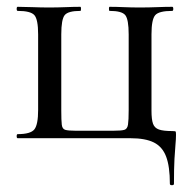

<svg xmlns="http://www.w3.org/2000/svg" viewBox="-20 -406 557 564"><path d="M363 0Q407 0 432 12.5Q457 25 468 54Q479 83 479 134Q479 138 485 138Q491 138 491 134Q491 88 492.5 61Q494 34 495.5 18Q497 2 497 -10Q497 -18 496 -19.5Q495 -21 486 -21Q460 -21 447 -25.5Q434 -30 429.5 -42.5Q425 -55 425 -81V-305Q425 -349 436 -361.5Q447 -374 486 -374Q489 -374 489 -380Q489 -386 486 -386Q466 -386 441.5 -385Q417 -384 390 -384Q366 -384 343.5 -385Q321 -386 302 -386Q300 -386 300 -380Q300 -374 302 -374Q338 -374 348 -361.5Q358 -349 358 -305V-83Q358 -53 356 -40Q354 -27 345 -24.5Q336 -22 314 -22H201Q181 -22 172 -24.5Q163 -27 161.5 -39.5Q160 -52 160 -81V-305Q160 -349 170 -361.5Q180 -374 216 -374Q218 -374 218 -380Q218 -386 216 -386Q197 -386 173 -385Q149 -384 124 -384Q100 -384 75.5 -385Q51 -386 32 -386Q29 -386 29 -380Q29 -374 32 -374Q70 -374 81 -361.5Q92 -349 92 -305V-83Q92 -40 81 -26Q70 -12 32 -12Q29 -12 29 -6Q29 0 32 0Z"/></svg>

Font: Cormorant Medium
Style: Regular
Weight: 500
Designer: Christian Thalmann (Catharsis Fonts)
Foundry: Catharsis Fonts
Version: Version 4.000